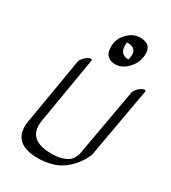

<svg xmlns="http://www.w3.org/2000/svg" viewBox="-256 -1189 1209 1356"><g transform="rotate(30 349.0 -511.0)"><path d="M486.1 -1061Q572.7 -1057 567.4 -973Q564 -934 554 -911.5Q544 -889 528.4 -870Q474.7 -805 409 -809Q322.6 -815 330.5 -917Q333.6 -964 363.8 -1001Q416.4 -1065 486.1 -1061ZM481.7 -885Q508.7 -988 412.4 -985Q411.9 -979 411.4 -973Q405.1 -890 473.7 -885Q477.7 -885 481.7 -885ZM681.2 -757Q699.6 -762 697.2 -746L596.7 -180Q596.5 -177 595.2 -174Q574.8 -123 540.1 -81Q479.8 -9 408.1 16.5Q336.3 42 251.7 38Q47.7 26 91.3 -175L178.7 -694Q180.7 -705 194.1 -721Q207.5 -737 220.7 -746Q234 -755 243.2 -757Q261.6 -762 259.2 -746L171.7 -225Q133.2 -48 316.3 -38Q388 -34 431.3 -49.5Q474.7 -65 489.8 -83Q504.8 -101 516.5 -131L616.7 -694Q618.7 -706 632.1 -722Q645.5 -738 659.3 -746.5Q673 -755 681.2 -757Z"/></g></svg>

Font: Kavivanar
Style: Regular
Weight: 400
Designer: Tharique Azeez
Foundry: Tharique Azeez
Version: Version 1.88